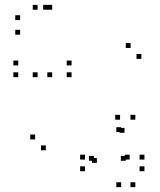

<svg xmlns="http://www.w3.org/2000/svg" viewBox="-20 -760 660 790"><path d="M62.8 -617.3V-637.3H42.8V-617.3ZM177.5 -720V-740H157.5V-720ZM134.7 -720V-740H114.7V-720ZM62.8 -677.3V-697.3H42.8V-677.3ZM194.7 -720V-740H174.7V-720ZM134.7 -720V-740H114.7V-720ZM134.7 -442.5V-462.5H114.7V-442.5ZM194.7 -442.5V-462.5H174.7V-442.5ZM274.5 -442.5V-462.5H254.5V-442.5ZM274.5 -490.8V-510.8H254.5V-490.8ZM55 -490.8V-510.8H35V-490.8ZM55 -442.5V-462.5H35V-442.5ZM124.5 -186.5V-206.5H104.5V-186.5ZM168.7 -141.7V-161.7H148.7V-141.7ZM561.7 -517.8V-537.8H541.7V-517.8ZM517.5 -562.7V-582.7H497.5V-562.7ZM536.8 -267.5V-287.5H516.8V-267.5ZM474 -267.5V-287.5H454V-267.5ZM329.7 -103.5V-123.5H309.7V-103.5ZM329.7 -55.5V-75.5H309.7V-55.5ZM574.3 -55.5V-75.5H554.3V-55.5ZM574.3 -103.5V-123.5H554.3V-103.5ZM513.5 -103.5V-123.5H493.5V-103.5ZM497.3 -98.5V-118.5H477.3V-98.5ZM366.3 -98.5V-118.5H346.3V-98.5ZM378.5 -89.8V-109.8H358.5V-89.8ZM492.3 -213.7V-233.7H472.3V-213.7ZM478.5 -216.7V-236.7H458.5V-216.7ZM478.5 10V-10H458.5V10ZM536.8 10V-10H516.8V10Z"/></svg>

Font: Monaspace Radon Dots Var
Style: Regular
Weight: 400
Designer: Riley Cran and the Lettermatic Team
Version: Version 1.100 (Monaspace Radon Dots)